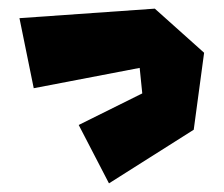

<svg xmlns="http://www.w3.org/2000/svg" viewBox="-20 -411 517 444"><path d="M25 -369 338 -391 452 -289 428 -111 232 13 162 -122 309 -195 303 -254 58 -207Z"/></svg>

Font: Super Mario
Style: Regular
Weight: 400
Version: Version 1.0